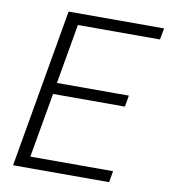

<svg xmlns="http://www.w3.org/2000/svg" viewBox="-80 -780 748 848"><g transform="rotate(10 293.5 -355.5)"><path d="M485.8 -391.6H163.1L210 -659.7H578.1L587.4 -710.9H159.2L35.6 0H466.3L475.1 -50.8H104L154.8 -340.8H477.1Z"/></g></svg>

Font: Roboto Light
Style: Italic
Weight: 300
Italic angle: -12°
Designer: Google
Version: Version 2.137; 2017